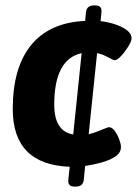

<svg xmlns="http://www.w3.org/2000/svg" viewBox="-20 -607 510 708"><path d="M255 81Q229 81 232 56L237 8Q27 0 27 -205Q27 -358 95 -441Q163 -524 294 -530L297 -562Q300 -587 326 -587H331Q357 -587 354 -562L351 -529Q378 -526 404 -517.5Q430 -509 447.5 -496Q465 -483 465 -465Q465 -455 453 -435.5Q441 -416 426.5 -400.5Q412 -385 403 -385Q402 -385 398.5 -386Q395 -387 384 -393Q376 -397 365 -402.5Q354 -408 338 -411L307 -112Q324 -116 337.5 -121.5Q351 -127 364 -132Q370 -134 374.5 -136Q379 -138 382 -138Q393 -138 403 -124.5Q413 -111 419.5 -93.5Q426 -76 426 -65Q426 -43 404 -29Q382 -15 351.5 -7Q321 1 294 5L289 56Q286 81 260 81ZM180 -221Q180 -123 250 -111L281 -411Q180 -389 180 -221Z"/></svg>

Font: Asap
Style: Bold Italic
Weight: 700
Italic angle: -6°
Designer: Pablo Cosgaya
Foundry: Omnibus-Type
Version: Version 3.001; ttfautohint (v1.8.3)